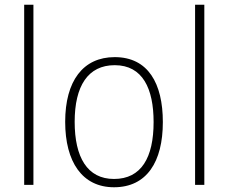

<svg xmlns="http://www.w3.org/2000/svg" viewBox="-20 -780 963 810"><path d="M121 0V-760H82V0Z M667 -265C667 -428 605 -539 464 -539C330 -539 255 -438 255 -266C255 -97 327 10 461 10C599 10 667 -97 667 -265ZM295 -266C295 -417 351 -505 464 -505C582 -505 628 -406 628 -265C628 -115 576 -25 461 -25C348 -25 295 -117 295 -266Z M842 0V-760H803V0Z"/></svg>

Font: Noto Sans Myanmar SemiCondensed ExtraLight
Style: Regular
Weight: 200
Width: 4
Designer: Monotype Design Team
Foundry: Monotype Imaging Inc.
Version: Version 2.107